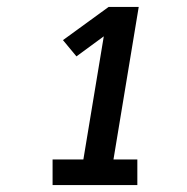

<svg xmlns="http://www.w3.org/2000/svg" viewBox="-20 -858 540 555"><path d="M132 -323V-397H221L280 -753L201 -695L162 -742L294 -838H381L308 -397H377V-323Z"/></svg>

Font: Iosevka Curly Slab Oblique
Style: Bold
Weight: 700
Italic angle: -9°
Monospace: yes
Designer: Belleve Invis
Foundry: Belleve Invis
Version: Version 11.1.0; ttfautohint (v1.8.3)